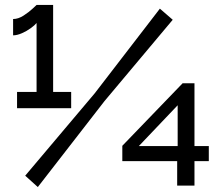

<svg xmlns="http://www.w3.org/2000/svg" viewBox="-20 -751 893 777"><path d="M268 -379V-313H49V-379H128V-658Q121 -649 104.5 -637Q88 -625 68.5 -616.5Q49 -608 33 -608V-674Q54 -674 75.5 -688Q97 -702 112 -716Q127 -730 128 -731H195V-379ZM82 -40 363 -373 627 -716 679 -671 403 -342 133 6ZM697 0V-99H475V-161L719 -414H767V-160H825V-99H767V0ZM542 -160H699V-325Z"/></svg>

Font: Raleway SemiBold
Style: Regular
Weight: 600
Designer: Matt McInerney, Pablo Impallari, Rodrigo Fuenzalida
Foundry: Matt McInerney, Pablo Impallari, Rodrigo Fuenzalida
Version: Version 4.026